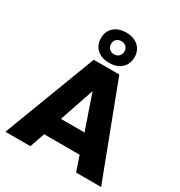

<svg xmlns="http://www.w3.org/2000/svg" viewBox="-209 -1061 1128 1204"><g transform="rotate(30 354.5 -459.0)"><path d="M701 0 447 -668H262L8 0H189L226 -108H483L520 0ZM440 -244H269L354 -494ZM354 -699C430 -699 476 -744 476 -809C476 -873 430 -918 354 -918C279 -918 233 -873 233 -809C233 -744 279 -699 354 -699ZM354 -761C326 -761 306 -781 306 -809C306 -836 326 -856 354 -856C383 -856 403 -836 403 -809C403 -781 383 -761 354 -761Z"/></g></svg>

Font: Gantari ExtraBold
Style: Regular
Weight: 800
Designer: Anugrah Pasau
Foundry: Lafontype
Version: Version 1.000